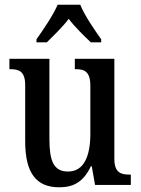

<svg xmlns="http://www.w3.org/2000/svg" viewBox="-20 -786 598 816"><path d="M135 -619V-606H179C208 -635 246 -671 272 -706C298 -671 337 -634 366 -606H410V-619C383 -657 339 -721 321 -766H225C206 -721 162 -657 135 -619ZM232 10C290 10 334 -11 366 -79H370L384 0H536V-44H531C495 -44 466 -51 466 -111V-536H298V-492H301C337 -492 364 -484 364 -421V-218C364 -121 336 -57 269 -57C207 -57 190 -104 190 -195V-536H20V-492H23C62 -492 87 -482 87 -424V-186C87 -49 135 10 232 10Z"/></svg>

Font: Noto Serif Hebrew Condensed Medium
Style: Regular
Weight: 500
Width: 3
Designer: Monotype Design Team
Foundry: Monotype Imaging Inc.
Version: Version 2.004